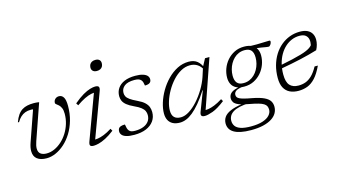

<svg xmlns="http://www.w3.org/2000/svg" viewBox="-102 -1107 3047 1724"><g transform="rotate(-15 1421.5 -245.0)"><path d="M517 -396Q517 -324 499 -261.5Q481 -199 450 -149Q419 -99 379.5 -63.8Q340 -28.5 296.8 -9.5Q253.5 9.5 211.5 9.5Q155.5 9.5 123.8 -14.8Q92 -39 92 -89Q92 -122.5 107.5 -166L205.5 -446.5Q201.5 -448 195.5 -448.2Q189.5 -448.5 183.5 -448.5Q155 -448.5 131.8 -439.8Q108.5 -431 89.2 -413.2Q70 -395.5 54 -368L44 -370Q58 -409 75.8 -434.2Q93.5 -459.5 115.8 -473.5Q138 -487.5 164.8 -493.2Q191.5 -499 223.5 -499Q232 -499 241.2 -498.5Q250.5 -498 259.2 -497Q268 -496 275 -494.5L159 -161.5Q152.5 -142.5 149.2 -126.8Q146 -111 146 -98Q146 -63.5 166.5 -48Q187 -32.5 222.5 -32.5Q259.5 -32.5 295.2 -48.5Q331 -64.5 362.5 -92.8Q394 -121 418.2 -159.2Q442.5 -197.5 456.2 -242.2Q470 -287 470 -335.5Q470 -369.5 461 -389.2Q452 -409 440 -420Q428 -431 418.8 -437.2Q409.5 -443.5 409.5 -450.5Q409.5 -473 424.2 -486.8Q439 -500.5 460 -500.5Q486.5 -500.5 501.8 -476.2Q517 -452 517 -396Z M620.5 -40 779 -468 793 -449.5Q772 -451 745.5 -445.5Q719 -440 685 -423.8Q651 -407.5 607 -377L593.5 -398Q642.5 -439.5 681.2 -461.8Q720 -484 748.8 -492.2Q777.5 -500.5 796 -500.5Q822 -500.5 829 -489Q836 -477.5 826 -450.5L666.5 -19.5L652.5 -41Q673 -39 699.2 -42.8Q725.5 -46.5 758.2 -59.5Q791 -72.5 832 -98L844 -77Q798.5 -42 761.5 -23.2Q724.5 -4.5 696.2 2.8Q668 10 648.5 10Q623.5 10 616.5 -0.5Q609.5 -11 620.5 -40ZM800 -674Q800 -691 807.2 -704Q814.5 -717 828 -724Q841.5 -731 860.5 -731Q884 -731 896.5 -719.5Q909 -708 909 -688Q909 -671 902 -658Q895 -645 881.5 -638Q868 -631 849 -631Q826 -631 813 -642.8Q800 -654.5 800 -674Z M967 -102Q970 -81 974 -66.8Q978 -52.5 986.5 -42Q995 -31.5 1008.2 -27.5Q1021.5 -23.5 1041.5 -23.5Q1087 -23.5 1119.8 -36.5Q1152.5 -49.5 1170 -73.5Q1187.5 -97.5 1187.5 -131Q1187.5 -151.5 1179.5 -169Q1171.5 -186.5 1150.2 -203.5Q1129 -220.5 1088 -239Q1047 -258 1024.2 -276.8Q1001.5 -295.5 992.2 -316Q983 -336.5 983 -360Q983 -401.5 1004.5 -433.2Q1026 -465 1067.5 -482.8Q1109 -500.5 1168.5 -500.5Q1210.5 -500.5 1237.8 -492.2Q1265 -484 1278.2 -469.8Q1291.5 -455.5 1291.5 -436Q1291.5 -422.5 1285.5 -412.8Q1279.5 -403 1266.2 -398Q1253 -393 1231.5 -393Q1229 -411 1225 -424.5Q1221 -438 1212 -447.5Q1203 -457 1188.5 -461.5Q1174 -466 1151.5 -466Q1089.5 -466 1058.8 -442Q1028 -418 1028 -378.5Q1028 -360.5 1036 -345Q1044 -329.5 1066 -313.8Q1088 -298 1130 -278Q1172 -258.5 1194.2 -237.5Q1216.5 -216.5 1224.8 -193.8Q1233 -171 1233 -146Q1233 -99 1207.8 -63.8Q1182.5 -28.5 1136.5 -9.2Q1090.5 10 1026.5 10Q980 10 952.5 1.5Q925 -7 912.8 -21.8Q900.5 -36.5 900.5 -54.5Q900.5 -70 906.5 -80.5Q912.5 -91 927 -96.5Q941.5 -102 967 -102Z M1653.5 -38 1722.5 -218H1719Q1677.5 -153.5 1640.8 -110Q1604 -66.5 1571.2 -40Q1538.5 -13.5 1508.5 -1.8Q1478.5 10 1450 10Q1411 10 1384.2 -4.2Q1357.5 -18.5 1344.2 -44.5Q1331 -70.5 1331 -106Q1331 -151.5 1347.5 -204.8Q1364 -258 1394.2 -309.8Q1424.5 -361.5 1466.2 -404.2Q1508 -447 1558.2 -472.8Q1608.5 -498.5 1665 -498.5Q1714 -498.5 1744 -473.8Q1774 -449 1790 -406.5L1783.5 -390Q1764.5 -427.5 1735.5 -446Q1706.5 -464.5 1668 -464.5Q1623 -464.5 1581.5 -441Q1540 -417.5 1505 -378.8Q1470 -340 1443.8 -293.8Q1417.5 -247.5 1403.2 -201.2Q1389 -155 1389 -117Q1389 -75 1409.5 -54.5Q1430 -34 1470.5 -34Q1507.5 -34 1548.8 -60Q1590 -86 1629 -129.5Q1668 -173 1699.8 -225.8Q1731.5 -278.5 1750 -332.5L1779 -422L1816 -490.5H1857L1693.5 -19L1680 -40Q1700 -38 1726 -41.8Q1752 -45.5 1785.2 -58.8Q1818.5 -72 1860 -98L1872 -77Q1804 -24.5 1756.2 -7.2Q1708.5 10 1682 10Q1657 10 1650.2 -1.5Q1643.5 -13 1653.5 -38Z M2396 -442.5Q2388.5 -442.5 2379.5 -443.8Q2370.5 -445 2358.5 -447.2Q2346.5 -449.5 2330.2 -452.2Q2314 -455 2292 -457.5Q2270 -460 2240 -461.5L2217.5 -491.5Q2259.5 -489.5 2297.8 -490.2Q2336 -491 2366 -492.2Q2396 -493.5 2413.5 -493.5Q2418.5 -493.5 2421 -490.8Q2423.5 -488 2423.5 -483Q2423.5 -476.5 2420.8 -469.5Q2418 -462.5 2413.8 -456.2Q2409.5 -450 2404.8 -446.2Q2400 -442.5 2396 -442.5ZM2094 -185Q2124 -185 2149.2 -196Q2174.5 -207 2194.2 -226Q2214 -245 2228 -270Q2242 -295 2249.2 -323Q2256.5 -351 2256.5 -380Q2256.5 -425 2237.2 -446.8Q2218 -468.5 2177 -468.5Q2147 -468.5 2121.8 -457.8Q2096.5 -447 2076.8 -427.8Q2057 -408.5 2043 -383.8Q2029 -359 2021.8 -330.8Q2014.5 -302.5 2014.5 -274Q2014.5 -229 2033.8 -206.8Q2053 -184.5 2094 -185ZM2180 -500.5Q2225 -500.5 2253.5 -485.8Q2282 -471 2295.5 -445Q2309 -419 2309 -384.5Q2309 -342 2293.8 -300.8Q2278.5 -259.5 2249.8 -226.2Q2221 -193 2181 -173Q2141 -153 2091 -153Q2046 -153 2017.5 -167.8Q1989 -182.5 1975.5 -208.8Q1962 -235 1962 -269Q1962 -311.5 1977.2 -352.8Q1992.5 -394 2021.2 -427.2Q2050 -460.5 2090 -480.5Q2130 -500.5 2180 -500.5ZM2051 240.5Q1995 240.5 1955.5 232.2Q1916 224 1891 208.8Q1866 193.5 1854.2 172Q1842.5 150.5 1842.5 124.5Q1842.5 92 1860 66Q1877.5 40 1918.8 21.5Q1960 3 2031 -7L2053.5 -19.5L2099.5 1Q2043 2.5 2004.5 11.5Q1966 20.5 1942.5 35.8Q1919 51 1908.5 71Q1898 91 1898 114.5Q1898 142 1913 163.2Q1928 184.5 1963.2 196.2Q1998.5 208 2058 208Q2123.5 208 2166.8 193.8Q2210 179.5 2231.2 155.8Q2252.5 132 2252.5 104Q2252.5 85.5 2246 71.8Q2239.5 58 2222.5 47.2Q2205.5 36.5 2174 27.5Q2142.5 18.5 2093 9.5Q2029 -1.5 1997.5 -15.2Q1966 -29 1955.8 -45.5Q1945.5 -62 1945.5 -81.5Q1945.5 -105 1959 -122Q1972.5 -139 2001.8 -150.2Q2031 -161.5 2077.5 -167.5L2081 -156.5Q2030 -150.5 2011.8 -136.5Q1993.5 -122.5 1993.5 -102Q1993.5 -90 1998.8 -81Q2004 -72 2018.5 -64.5Q2033 -57 2060.8 -49.8Q2088.5 -42.5 2133.5 -34.5Q2201 -21.5 2238.5 -3.8Q2276 14 2290.8 37.2Q2305.5 60.5 2305.5 90.5Q2305.5 122.5 2290 149.8Q2274.5 177 2242.8 197.2Q2211 217.5 2163.2 229Q2115.5 240.5 2051 240.5Z M2685.5 -465.5Q2648.5 -465.5 2614.2 -451.5Q2580 -437.5 2551.2 -411.2Q2522.5 -385 2501.2 -348.2Q2480 -311.5 2468.2 -265.5Q2456.5 -219.5 2456.5 -166.5Q2456.5 -97 2484 -66.5Q2511.5 -36 2565 -36Q2601 -36 2631.8 -47.5Q2662.5 -59 2691 -86.8Q2719.5 -114.5 2747 -164.5H2777.5Q2745 -95 2709.8 -57Q2674.5 -19 2635.5 -4.5Q2596.5 10 2553 10Q2506.5 10 2472.2 -6.8Q2438 -23.5 2419.2 -58.8Q2400.5 -94 2400.5 -149Q2400.5 -211 2415.5 -264.8Q2430.5 -318.5 2457.5 -361.8Q2484.5 -405 2521.8 -436Q2559 -467 2603.8 -483.8Q2648.5 -500.5 2698.5 -500.5Q2741.5 -500.5 2768.8 -487Q2796 -473.5 2809.5 -449.5Q2823 -425.5 2823 -393Q2823 -371.5 2816.8 -347.8Q2810.5 -324 2798.5 -301.5Q2761.5 -290.5 2722 -280Q2682.5 -269.5 2640 -260Q2597.5 -250.5 2551 -241.2Q2504.5 -232 2454 -223L2455 -253.5Q2521.5 -266.5 2569.8 -277.8Q2618 -289 2651.2 -298.8Q2684.5 -308.5 2706.2 -318Q2728 -327.5 2741.5 -337Q2755 -346.5 2764 -357.5Q2770.5 -387.5 2765.5 -411.8Q2760.5 -436 2741.2 -450.8Q2722 -465.5 2685.5 -465.5Z"/></g></svg>

Font: Newsreader 9pt Light
Style: Italic
Weight: 300
Italic angle: -17°
Designer: Hugues Gentile
Foundry: Production Type
Version: Version 1.003